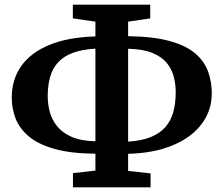

<svg xmlns="http://www.w3.org/2000/svg" viewBox="-20 -784 960 825"><path d="M293.5 21V-40L390 -51V-123.5Q283.5 -124.5 213.8 -144.2Q144 -164 103.8 -198Q63.5 -232 47 -274.8Q30.5 -317.5 30.5 -364.5Q30.5 -442 71 -499.8Q111.5 -557.5 191.5 -590.8Q271.5 -624 390 -627.5V-691L293 -705V-764H625.5V-705L530.5 -691V-628.5Q640.5 -627 710.8 -607.2Q781 -587.5 820 -553.5Q859 -519.5 874.5 -475.5Q890 -431.5 890 -383Q890 -309 846.5 -251.2Q803 -193.5 722.5 -159.8Q642 -126 530.5 -123V-49.5L627 -39V21ZM390 -177V-575Q331.5 -571.5 292 -556.5Q252.5 -541.5 229 -515.5Q205.5 -489.5 195.2 -452.8Q185 -416 185 -370Q185 -338 193.5 -304.8Q202 -271.5 224.2 -243Q246.5 -214.5 286.5 -196.5Q326.5 -178.5 390 -177ZM530.5 -175.5Q588.5 -179 627.8 -195Q667 -211 690.8 -238.2Q714.5 -265.5 724.8 -303.2Q735 -341 735 -388.5Q735 -421 727 -453.2Q719 -485.5 697.5 -512.5Q676 -539.5 635.8 -556.2Q595.5 -573 530.5 -574.5Z"/></svg>

Font: Merriweather 20pt
Style: Bold
Weight: 700
Version: Version 2.100